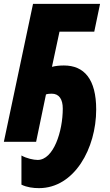

<svg xmlns="http://www.w3.org/2000/svg" viewBox="-25 -734 572 994"><path d="M177 240C360 240 473 34 473 -167C473 -324 411 -395 306 -395C285 -395 263 -393 244 -388L283 -570H463L493 -714H146L-5 0H162L213 -245C220 -248 232 -249 243 -249C281 -249 300 -220 300 -172C300 -53 252 94 170 94C149 94 112 86 86 71V222C115 236 147 240 177 240Z"/></svg>

Font: Noto Sans ExtraCondensed Black
Style: Italic
Weight: 900
Width: 2
Italic angle: -12°
Designer: Monotype Design Team
Foundry: Monotype Imaging Inc.
Version: Version 2.013